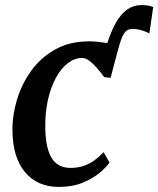

<svg xmlns="http://www.w3.org/2000/svg" viewBox="-20 -727 624 757"><path d="M416 -420 399 -544.5Q417 -603 437.8 -638.8Q458.5 -674.5 483.2 -690.8Q508 -707 537.5 -707Q551.5 -707 562.8 -705.2Q574 -703.5 584 -699L569 -595.5Q549.5 -605 533.5 -609Q517.5 -613 503.5 -613Q489.5 -613 480 -606.8Q470.5 -600.5 462 -581.5Q453.5 -562.5 443.5 -524ZM212.5 10Q127.5 10 78.8 -48Q30 -106 29 -213.5Q28.5 -273.5 47.2 -335Q66 -396.5 103.5 -448.5Q141 -500.5 198 -532.2Q255 -564 330.5 -564Q359 -564 392.5 -558.8Q426 -553.5 448.5 -543L416 -420L390.5 -423Q378.5 -440 363.5 -457.5Q348.5 -475 333 -486.8Q317.5 -498.5 304 -498.5Q274.5 -498.5 247.8 -478.2Q221 -458 200.8 -421Q180.5 -384 169 -333.2Q157.5 -282.5 158.5 -221Q159.5 -167 170.8 -132.5Q182 -98 203.8 -81.5Q225.5 -65 257 -65Q287.5 -65 310.8 -73.2Q334 -81.5 353 -95.5Q372 -109.5 388.5 -127L412 -86Q399 -67.5 372 -45Q345 -22.5 305 -6.2Q265 10 212.5 10Z"/></svg>

Font: Merriweather 28pt SemiBold
Style: Italic
Weight: 600
Italic angle: -7.8°
Version: Version 2.101